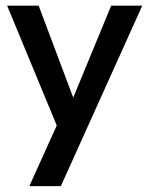

<svg xmlns="http://www.w3.org/2000/svg" viewBox="-20 -430 518 658"><path d="M231 -95.5 361 -410.5H467.5L188.5 208H80.5L174.5 0L4.5 -410.5H112.5Z"/></svg>

Font: League Spartan Thin Medium
Style: Regular
Weight: 500
Version: Version 2.002